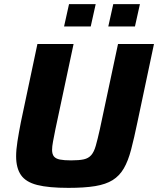

<svg xmlns="http://www.w3.org/2000/svg" viewBox="-20 -901 765 929"><path d="M311 8Q215 8 160 -6Q105 -20 81.5 -54Q58 -88 58 -145Q58 -176 64.5 -217.5Q71 -259 81 -310L161 -688H336L248 -275Q241 -240 236.5 -216Q232 -192 232 -176Q232 -155 241 -144Q250 -133 270 -129Q290 -125 324 -125Q363 -125 385.5 -130Q408 -135 421.5 -150.5Q435 -166 443.5 -196Q452 -226 463 -275L551 -688H725L645 -310Q629 -233 614.5 -177.5Q600 -122 579 -86Q558 -50 525 -29.5Q492 -9 440.5 -0.5Q389 8 311 8ZM504 -773 528 -881H657L633 -773ZM290 -773 314 -881H443L419 -773Z"/></svg>

Font: Saira Thin
Style: Bold Italic
Weight: 700
Italic angle: -12°
Version: Version 1.101